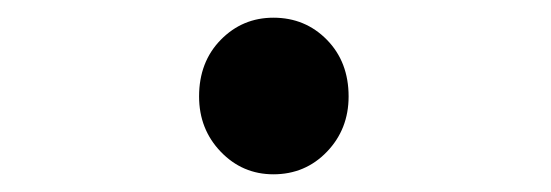

<svg xmlns="http://www.w3.org/2000/svg" viewBox="-20 -478 623 217"><path d="M289 -281Q254 -281 229.5 -306.5Q205 -332 205 -369Q205 -408 229.5 -433Q254 -458 289 -458Q325 -458 349.5 -433Q374 -408 374 -369Q374 -332 349.5 -306.5Q325 -281 289 -281Z"/></svg>

Font: Noto Sans KR SemiBold
Style: Regular
Weight: 600
Designer: Ryoko NISHIZUKA  (kana, bopomofo & ideographs); Paul D. Hunt (Latin, Greek & Cyrillic); Sandoll Communications , Soo-you
Foundry: Adobe
Version: Version 2.004-H2;hotconv 1.0.118;makeotfexe 2.5.65603